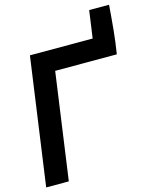

<svg xmlns="http://www.w3.org/2000/svg" viewBox="-133 -925 814 1008"><g transform="rotate(-15 274.5 -420.5)"><path d="M195 -579H530C544 -662 551 -751 558 -841H450L429 -692H88L-9 0H114Z"/></g></svg>

Font: Cantarell
Style: BoldOblique
Weight: 700
Italic angle: -8°
Designer: Dave Crossland
Version: Version 0.024